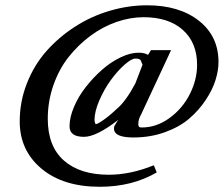

<svg xmlns="http://www.w3.org/2000/svg" viewBox="-20 -696 853 732"><path d="M360.4 16.1Q220.7 16.1 137.9 -53.2Q55.2 -122.6 55.2 -232.9Q55.2 -309.1 82.8 -378.9Q110.4 -448.7 157.7 -502Q205.1 -555.2 266.6 -594.7Q328.1 -634.3 398.9 -655Q469.7 -675.8 540.5 -675.8Q663.6 -675.8 738.3 -616.9Q813 -558.1 813 -459.5Q813 -426.8 801.3 -389.6Q789.6 -352.5 763.4 -313.5Q737.3 -274.4 700.7 -243.2Q664.1 -211.9 608.6 -191.9Q553.2 -171.9 488.3 -171.9Q414.6 -171.9 414.6 -205.6Q414.6 -211.9 416.3 -215.6Q418 -219.2 425.8 -231.4Q428.7 -236.3 430.7 -238.8Q347.2 -174.3 300.3 -174.3Q245.1 -174.3 245.1 -214.4Q245.1 -248.5 262 -288.3Q278.8 -328.1 306.9 -364Q335 -399.9 368.7 -429.7Q402.3 -459.5 439.7 -477.3Q477.1 -495.1 508.3 -495.1Q531.2 -495.1 544.4 -486.8L555.7 -504.9H632.3L518.1 -259.8Q507.3 -241.7 507.3 -223.1Q507.3 -215.8 509.8 -212.9Q512.2 -210 520.5 -210Q577.1 -210 626.7 -246.3Q676.3 -282.7 703.9 -337.6Q731.4 -392.6 731.4 -448.7Q731.4 -533.2 677.2 -581.8Q623 -630.4 527.3 -630.4Q476.6 -630.4 424.1 -612.3Q371.6 -594.2 325 -559.6Q278.3 -524.9 241.7 -478.8Q205.1 -432.6 183.6 -371.1Q162.1 -309.6 162.1 -243.2Q162.1 -138.2 223.6 -84Q285.2 -29.8 395 -29.8Q477.1 -29.8 566.4 -65.9L577.6 -38.6Q483.4 16.1 360.4 16.1ZM345.2 -222.7Q351.6 -222.7 374.8 -238.8Q397.9 -254.9 427.2 -282.7Q459 -309.1 495.6 -377L523.4 -449.2Q521.5 -452.6 519.8 -457.8Q518.1 -462.9 516.8 -465.6Q515.6 -468.3 510.7 -470.5Q505.9 -472.7 496.6 -472.7Q481 -472.7 454.1 -448.7Q427.2 -424.8 402.1 -390.1Q377 -355.5 358.6 -313Q340.3 -270.5 340.3 -237.8Q340.3 -233.4 342.3 -228Q344.2 -222.7 345.2 -222.7Z"/></svg>

Font: Elstob 18pt ExtraBold
Style: Italic
Weight: 800
Italic angle: -20°
Designer: Peter S. Baker
Version: Version 1.015